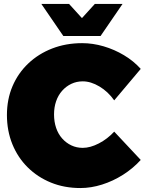

<svg xmlns="http://www.w3.org/2000/svg" viewBox="-20 -934 731 970"><path d="M557 -427Q526 -471 482.5 -497Q439 -523 398 -523Q367 -523 340.5 -510.5Q314 -498 294 -475.5Q274 -453 263.5 -422.5Q253 -392 253 -356Q253 -319 263.5 -288Q274 -257 294 -234.5Q314 -212 340.5 -199.5Q367 -187 398 -187Q436 -187 479.5 -209.5Q523 -232 557 -269L691 -126Q652 -83 601.5 -51Q551 -19 495.5 -1.5Q440 16 386 16Q305 16 237.5 -11.5Q170 -39 120 -88.5Q70 -138 42.5 -205.5Q15 -273 15 -353Q15 -432 43 -498Q71 -564 122.5 -613Q174 -662 243.5 -689Q313 -716 395 -716Q449 -716 503.5 -700Q558 -684 606.5 -655Q655 -626 691 -586ZM488 -752H300L189 -914H329L449 -782H339L459 -914H599Z"/></svg>

Font: Alexandria Black
Style: Regular
Weight: 900
Designer: Mohamed Gaber
Foundry: Kief Type Foundry
Version: Version 5.100